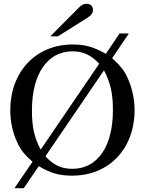

<svg xmlns="http://www.w3.org/2000/svg" viewBox="-20 -910 762 1010"><path d="M245 -719H285L439 -816C460 -829 469 -842 469 -858C469 -878 456 -890 434 -890C419 -890 410 -885 392 -867ZM658 -734H609L537 -627C473 -663 428 -676 362 -676C169 -676 34 -533 34 -330C34 -269 48 -207 72 -158C90 -120 107 -99 151 -59L56 80H105L184 -36C246 1 292 14 359 14C554 14 688 -127 688 -332C688 -393 672 -457 649 -505C631 -543 613 -564 570 -604ZM194 -123C160 -187 148 -242 148 -330C148 -521 230 -640 361 -640C417 -640 458 -621 502 -575ZM527 -540C561 -475 574 -419 574 -330C574 -139 493 -22 361 -22C303 -22 262 -41 219 -88Z"/></svg>

Font: STIX Math
Style: Regular
Weight: 400
Designer: MicroPress Inc., with final additions and corrections provided by Coen Hoffman, Elsevier (retired)
Version: Version 1.1.0